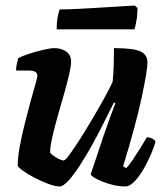

<svg xmlns="http://www.w3.org/2000/svg" viewBox="-20 -674 586 694"><path d="M195 0Q180 0 155.5 -9Q131 -18 106 -31Q81 -44 63.5 -56.5Q46 -69 44 -75Q44 -105 51.5 -145Q59 -185 69.5 -227Q80 -269 90 -305.5Q100 -342 107.5 -367.5Q115 -393 115 -400Q115 -419 86 -419H38Q38 -431 41 -444Q44 -457 46 -464Q59 -471 85 -479.5Q111 -488 137 -494Q163 -500 177 -500Q202 -500 219.5 -487.5Q237 -475 237 -451Q237 -435 229.5 -403Q222 -371 210.5 -331Q199 -291 187.5 -250.5Q176 -210 168.5 -175.5Q161 -141 161 -122Q170 -112 186 -103Q202 -94 210 -94Q216 -94 232 -116Q248 -138 270 -172.5Q292 -207 315 -246Q338 -285 357.5 -320.5Q377 -356 387 -378Q390 -404 391 -439Q392 -474 392 -500Q465 -500 489 -487.5Q513 -475 513 -449Q513 -419 492 -321Q471 -223 425 -73L436 -66Q446 -76 459.5 -96Q473 -116 487 -138.5Q501 -161 511 -178Q520 -178 530 -173Q540 -168 542 -163Q537 -142 525 -114.5Q513 -87 497.5 -60.5Q482 -34 465 -17Q448 0 434 0Q407 0 379 -8Q351 -16 330.5 -26.5Q310 -37 308 -44L357 -191Q368 -223 379.5 -254Q391 -285 397 -301L392 -304Q375 -270 354.5 -229Q334 -188 311.5 -147.5Q289 -107 267 -73.5Q245 -40 226.5 -20Q208 0 195 0ZM185 -568Q185 -597 189 -615.5Q193 -634 196 -640Q226 -640 265 -642Q304 -644 344 -646.5Q384 -649 417 -651Q450 -653 467 -654L477 -645Q477 -620 473 -598Q469 -576 466 -568Z"/></svg>

Font: Texturina 72pt 72pt ExtraBold
Style: Italic
Weight: 800
Italic angle: -11°
Designer: Guillermo Torres Carreño
Foundry: Omnibus-Type
Version: Version 1.002; ttfautohint (v1.8.3)